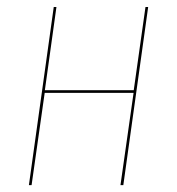

<svg xmlns="http://www.w3.org/2000/svg" viewBox="-20 -538 514 558"><path d="M330.1 0 368.2 -268.1H109.9L71.8 0H64L136.2 -517.6H144L110.4 -275.9H368.7L402.8 -517.6H410.6L338.4 0Z"/></svg>

Font: Fira Sans Compressed Eight
Style: Italic
Weight: 100
Width: 3
Italic angle: -8°
Designer: Carrois Corporate & Edenspiekermann AG
Foundry: Carrois Corporate GbR & Edenspiekermann AG
Version: Version 4.203;PS 004.203;hotconv 1.0.88;makeotf.lib2.5.64775